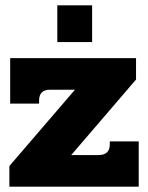

<svg xmlns="http://www.w3.org/2000/svg" viewBox="-20 -697 553 717"><path d="M194 -677H324V-540H194ZM15 -77 260 -362H167Q126 -362 126 -322V-310H18V-480H488V-400L246 -118H348Q390 -118 390 -158V-169H498V0H15Z"/></svg>

Font: Pridi
Style: Bold
Weight: 700
Designer: Katatrad Team
Foundry: CadsonDemak
Version: Version 1.001